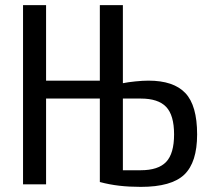

<svg xmlns="http://www.w3.org/2000/svg" viewBox="-20 -720 830 750"><path d="M530 10Q485 10 446 5.5Q407 1 370 -9V-335H160V0H70V-700H160V-405H370V-700H460V-395Q479 -399 508.5 -402Q538 -405 560 -405Q658 -405 704 -356.5Q750 -308 750 -195Q750 -86 700 -38Q650 10 530 10ZM460 -55H530Q598 -55 629 -87.5Q660 -120 660 -195Q660 -270 629 -302.5Q598 -335 530 -335H460Z"/></svg>

Font: Cuprum
Style: Regular
Weight: 400
Designer: Jovanny Lemonad
Foundry: Jovanny Lemonad
Version: Version 3.000